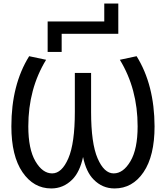

<svg xmlns="http://www.w3.org/2000/svg" viewBox="-20 -1064 944 1096"><path d="M575.2 -941.4V-1043.9H655.3V-871.1H332V-767.6H252V-941.4ZM454.1 -168Q435.5 -82 392.6 -39.1Q341.8 11.7 272.5 11.7Q171.9 11.7 108.4 -81.1Q44.9 -173.8 44.9 -342.8Q44.9 -580.1 146.5 -743.2L243.2 -722.7Q141.6 -556.6 141.6 -342.8Q141.6 -212.9 182.1 -143.6Q222.7 -74.2 277.8 -74.2Q333 -74.2 370.1 -160.2Q407.2 -246.1 407.2 -425.8V-647.5H500V-425.8Q500 -246.1 537.1 -160.2Q574.2 -74.2 628.9 -74.2Q683.6 -74.2 724.6 -143.6Q765.6 -212.9 765.6 -342.8Q765.6 -556.6 664.1 -722.7L759.8 -743.2Q861.3 -580.1 862.3 -342.8Q862.3 -173.8 799.3 -81.1Q736.3 11.7 633.8 11.7Q564.5 11.7 514.6 -39.1Q471.7 -82 454.1 -168Z"/></svg>

Font: Gen Shin Gothic Regular
Style: Regular
Weight: 400
Designer: [Source Han Sans]
Ryoko NISHIZUKA  (kana & ideographs); Paul D. Hunt (Latin, Greek & Cyrillic); Wenlong ZHANG  (bopomofo
Version: Version 1.002.20150607